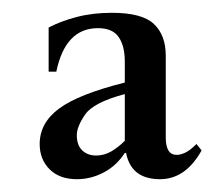

<svg xmlns="http://www.w3.org/2000/svg" viewBox="-20 -641 335 300"><path d="M287 -416 295 -406Q270 -361 230 -361Q185 -361 177 -402H175Q162 -382 142 -371.5Q122 -361 100 -361Q73 -361 57.5 -376.5Q42 -392 42 -416Q42 -449 72.5 -471.5Q103 -494 175 -512V-545Q175 -569 165.5 -583Q156 -597 133 -597Q82 -597 68 -529H56V-598Q75 -608 100 -614.5Q125 -621 155 -621Q202 -621 220.5 -603.5Q239 -586 239 -554V-426Q239 -399 256 -399Q262 -399 269.5 -402.5Q277 -406 287 -416ZM175 -421V-494Q126 -481 113 -462Q100 -443 100 -430Q100 -414 108.5 -406Q117 -398 130 -398Q143 -398 154 -404.5Q165 -411 175 -421Z"/></svg>

Font: Bona Nova
Style: Regular
Weight: 400
Designer: Mateusz Machalski
Foundry: Capitalics
Version: Version 4.001; ttfautohint (v1.8.3)